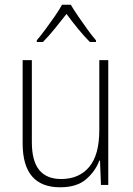

<svg xmlns="http://www.w3.org/2000/svg" viewBox="-20 -784 562 814"><path d="M439 -529V0H408L404 -103H401Q385 -59 345.5 -24.5Q306 10 235 10Q76 10 76 -176V-529H115V-182Q115 -101 146.5 -63Q178 -25 239 -25Q315 -25 358 -76Q401 -127 401 -232V-529ZM280 -764Q293 -742 312.5 -713.5Q332 -685 352 -657.5Q372 -630 387 -613V-606H361Q336 -631 309.5 -663.5Q283 -696 262 -725Q240 -697 213.5 -664Q187 -631 162 -606H136V-613Q152 -632 172.5 -659.5Q193 -687 212 -714.5Q231 -742 243 -764Z"/></svg>

Font: Noto Sans Hebrew SemiCondensed ExtraLight
Style: Regular
Weight: 200
Width: 4
Designer: Monotype Design Team
Foundry: Monotype Imaging Inc.
Version: Version 2.004; ttfautohint (v1.8.4.7-5d5b)